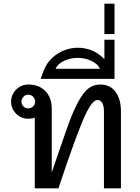

<svg xmlns="http://www.w3.org/2000/svg" viewBox="-20 -1018 756 1038"><path d="M633.8 0H542V-414.1Q542 -477.1 505.9 -477.1Q475.1 -477.1 429.9 -371.6Q384.8 -266.1 295.9 0H168V-381.8Q152.8 -376 132.8 -376Q94.7 -376 67.4 -403.1Q40 -430.2 40 -467.8Q40 -506.3 67.4 -533.7Q94.7 -561 132.8 -561Q190.9 -561 225.3 -525.6Q259.8 -490.2 259.8 -430.2V-85.9Q330.6 -293.5 354 -357.2Q377.4 -420.9 405 -471.2Q432.6 -521.5 460 -541.3Q487.3 -561 522.9 -561Q574.7 -561 604.2 -522.2Q633.8 -483.4 633.8 -416ZM132.8 -432.1Q147.9 -432.1 158.9 -442.6Q169.9 -453.1 169.9 -467.8Q169.9 -483.9 159.2 -494.9Q148.4 -505.9 132.8 -505.9Q117.7 -505.9 106.9 -494.9Q96.2 -483.9 96.2 -467.8Q96.2 -453.1 106.9 -442.6Q117.7 -432.1 132.8 -432.1Z M599.1 -591.8H200.2Q218.8 -648.9 235.4 -673.8Q252 -698.7 279.1 -719Q306.2 -739.3 337.4 -749.5Q368.7 -759.8 400.4 -759.8Q485.4 -759.8 544.4 -698.2V-803.2H599.1ZM520.5 -646Q508.8 -672.4 474.6 -688.7Q440.4 -705.1 400.4 -705.1Q359.9 -705.1 325.7 -688.7Q291.5 -672.4 280.3 -646Z M599.1 -834H544.4V-998H599.1Z"/></svg>

Font: IranNastaliq
Style: Regular
Weight: 400
Designer: Hossein Zahedi
Version: Version 1.5